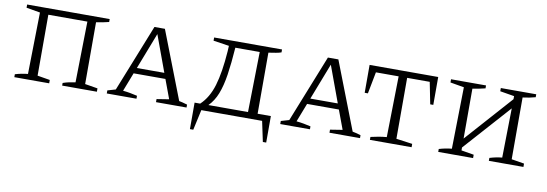

<svg xmlns="http://www.w3.org/2000/svg" viewBox="-53 -865 3864 1356"><g transform="rotate(10 1879.5 -187.5)"><path d="M213 -476V-39L303 -24V0H53V-21Q76 -28 99 -32.5Q122 -37 144 -39L152 -481L53 -498V-521H645V-500Q624 -495 600.5 -490Q577 -485 554 -482V-39L645 -24V0H396V-19Q419 -27 441 -31.5Q463 -36 485 -39L493 -476Z M1229 -36Q1245 -32 1254 -30.5Q1263 -29 1288 -21V0H1069V-22L1157 -36L1106 -173H878L826 -39Q855 -36 879 -31.5Q903 -27 929 -21V0H716V-22L774 -39L966 -521H1041ZM894 -214H1091L995 -475Z M1338 146V-44H1378Q1437 -99 1465.5 -193.5Q1494 -288 1505 -442L1507 -481L1394 -498V-521H1881V-500Q1864 -494 1843 -490.5Q1822 -487 1790 -482V-44H1885V146H1861L1830 0H1394L1362 146ZM1554 -476Q1546 -362 1533.5 -280Q1521 -198 1498.5 -140.5Q1476 -83 1437 -44H1721L1729 -476Z M2473 -36Q2489 -32 2498 -30.5Q2507 -29 2532 -21V0H2313V-22L2401 -36L2350 -173H2122L2070 -39Q2099 -36 2123 -31.5Q2147 -27 2173 -21V0H1960V-22L2018 -39L2210 -521H2285ZM2138 -214H2335L2239 -475Z M3001 -521V-321H2979L2948 -477H2786V-40L2902 -24V0H2603V-21Q2661 -35 2717 -40L2725 -477H2562L2532 -321H2509V-521Z M3093 0V-21Q3116 -28 3139 -32.5Q3162 -37 3184 -39L3192 -481L3093 -498V-521H3344V-500Q3323 -495 3299.5 -490Q3276 -485 3253 -482V-124L3552 -459V-481L3450 -498V-521H3704V-500Q3683 -494 3660 -489.5Q3637 -485 3613 -482V-39L3704 -24V0H3456V-21Q3479 -28 3501 -32.5Q3523 -37 3545 -39L3551 -393L3253 -60V-39L3343 -24V0Z"/></g></svg>

Font: Piazzolla SC Light
Style: Regular
Weight: 300
Designer: Juan Pablo del Peral
Foundry: Huerta Tipografica
Version: Version 1.330